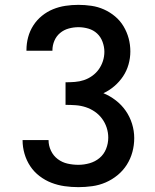

<svg xmlns="http://www.w3.org/2000/svg" viewBox="-20 -763 640 791"><path d="M303 8Q274 8 246 4Q218 0 192 -10Q166 -20 143 -37.5Q120 -55 104.5 -78.5Q89 -102 81 -129.5Q73 -157 73 -185Q73 -185 73 -185.5Q73 -186 73 -186H180Q180 -186 180 -186Q180 -186 180 -186Q180 -163 190 -142Q200 -121 218 -107.5Q236 -94 258 -89Q280 -84 303 -84Q326 -84 349 -90.5Q372 -97 390 -112Q408 -127 417 -149.5Q426 -172 426 -196Q426 -217 419.5 -237Q413 -257 400.5 -274Q388 -291 370.5 -303Q353 -315 333 -321.5Q313 -328 292 -329.5Q271 -331 250 -331V-424Q269 -424 288.5 -425.5Q308 -427 326 -433Q344 -439 360 -450.5Q376 -462 387 -477.5Q398 -493 404 -511.5Q410 -530 410 -550Q410 -570 402.5 -590.5Q395 -611 380 -625Q365 -639 344.5 -645Q324 -651 303 -651Q283 -651 263 -645.5Q243 -640 227.5 -627Q212 -614 204 -595Q196 -576 196 -556Q196 -555 196 -554.5Q196 -554 196 -554H89Q89 -555 89 -555.5Q89 -556 89 -557Q89 -584 96 -610Q103 -636 117.5 -658.5Q132 -681 153 -698Q174 -715 198.5 -725Q223 -735 249.5 -739Q276 -743 303 -743Q330 -743 357 -739Q384 -735 408.5 -724Q433 -713 454 -695.5Q475 -678 489 -654.5Q503 -631 510 -605Q517 -579 517 -551Q517 -524 509.5 -497.5Q502 -471 487 -448.5Q472 -426 451 -408Q430 -390 406 -379Q433 -368 457 -349.5Q481 -331 498 -306.5Q515 -282 524 -253Q533 -224 533 -194Q533 -165 525.5 -137Q518 -109 502.5 -84.5Q487 -60 464.5 -41.5Q442 -23 415.5 -11.5Q389 0 360 4Q331 8 303 8Z"/></svg>

Font: Zed Mono Semibold Extended
Style: Regular
Weight: 600
Width: 7
Monospace: yes
Designer: Belleve Invis
Foundry: Belleve Invis
Version: Version 1.0.0; ttfautohint (v1.8.4)